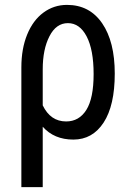

<svg xmlns="http://www.w3.org/2000/svg" viewBox="-20 -558 539 781"><path d="M249 -64Q301.8 -64 331.3 -111.1Q360.8 -158.2 360.8 -256.8Q360.8 -355.5 332.5 -409.7Q304.2 -463.9 256.3 -463.9Q208.5 -463.9 181.2 -410.6Q153.8 -357.4 153.8 -275.9V-129.4Q185.5 -64 249 -64ZM252.4 -538.1Q344.2 -538.1 395.5 -463.4Q446.8 -388.7 446.8 -258.8Q446.8 -128.9 401.6 -59.6Q356.4 9.8 278.3 9.8Q200.2 9.8 153.8 -42.5V203.1H66.9V-283.7Q66.9 -359.9 90.6 -417.7Q114.3 -475.6 156.7 -506.8Q199.2 -538.1 252.4 -538.1Z"/></svg>

Font: RobotoCondensed-Regular
Style: Regular
Weight: 400
Designer: Google
Version: Version 2.001201; 2014